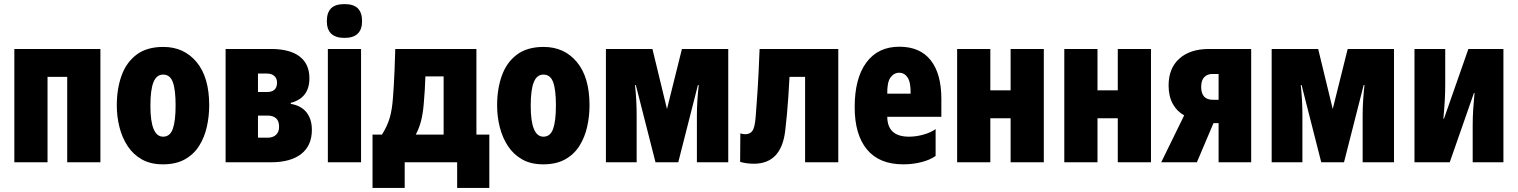

<svg xmlns="http://www.w3.org/2000/svg" viewBox="-20 -792 7407 937"><path d="M50 0V-553H470V0H308V-417H212V0Z M775 10Q715 10 672.5 -14Q630 -38 603 -79Q576 -120 563 -171.5Q550 -223 550 -278Q550 -358 573 -422.5Q596 -487 646 -525Q696 -563 777 -563Q878 -563 939.5 -489Q1001 -415 1001 -278Q1001 -225 989.5 -173.5Q978 -122 952 -80.5Q926 -39 882.5 -14.5Q839 10 775 10ZM776 -125Q810 -125 823.5 -163.5Q837 -202 837 -278Q837 -354 823.5 -391Q810 -428 776 -428Q744 -428 729 -391Q714 -354 714 -276Q714 -125 776 -125Z M1081 0V-553H1302Q1394 -553 1442 -516.5Q1490 -480 1490 -410Q1490 -314 1399 -290V-285Q1449 -277 1475.5 -244Q1502 -211 1502 -158Q1502 -82 1450.5 -41Q1399 0 1301 0ZM1239 -343H1283Q1332 -343 1332 -389Q1332 -409 1319 -421Q1306 -433 1283 -433H1239ZM1239 -120H1286Q1312 -120 1327 -134Q1342 -148 1342 -173Q1342 -202 1327 -215Q1312 -228 1286 -228H1239Z M1661 -607Q1575 -607 1575 -689Q1575 -730 1595.5 -751Q1616 -772 1661 -772Q1706 -772 1726.5 -751Q1747 -730 1747 -689Q1747 -607 1661 -607ZM1580 0V-553H1742V0Z M1798 125V-135H1844Q1870 -176 1882 -217Q1894 -258 1898 -319Q1900 -347 1902 -378Q1904 -409 1905.5 -451Q1907 -493 1909 -553H2305V-135H2368V125H2211V0H1955V125ZM2009 -135H2145V-419H2056Q2055 -383 2053 -352.5Q2051 -322 2048 -286Q2044 -238 2035 -202.5Q2026 -167 2009 -135Z M2631 10Q2571 10 2528.5 -14Q2486 -38 2459 -79Q2432 -120 2419 -171.5Q2406 -223 2406 -278Q2406 -358 2429 -422.5Q2452 -487 2502 -525Q2552 -563 2633 -563Q2734 -563 2795.5 -489Q2857 -415 2857 -278Q2857 -225 2845.5 -173.5Q2834 -122 2808 -80.5Q2782 -39 2738.5 -14.5Q2695 10 2631 10ZM2632 -125Q2666 -125 2679.5 -163.5Q2693 -202 2693 -278Q2693 -354 2679.5 -391Q2666 -428 2632 -428Q2600 -428 2585 -391Q2570 -354 2570 -276Q2570 -125 2632 -125Z M2937 0V-553H3164L3235 -260L3308 -553H3534V0H3381V-230Q3381 -265 3383.5 -304Q3386 -343 3390 -377H3386L3290 0H3179L3083 -377H3079Q3083 -340 3085 -304Q3087 -268 3087 -229V0Z M3659 7Q3643 7 3626 5Q3609 3 3592 -2L3593 -141Q3606 -137 3617 -137Q3640 -137 3652 -153.5Q3664 -170 3668 -224Q3671 -262 3673 -292.5Q3675 -323 3677.5 -357Q3680 -391 3682 -437.5Q3684 -484 3687 -553H4071V0H3909V-417H3833Q3830 -360 3827 -316.5Q3824 -273 3820.5 -235Q3817 -197 3812 -154Q3793 7 3659 7Z M4388 10Q4271 10 4211 -62.5Q4151 -135 4151 -269Q4151 -410 4208 -487Q4265 -564 4369 -564Q4470 -564 4522 -498Q4574 -432 4574 -310V-222H4310Q4311 -125 4416 -125Q4451 -125 4486.5 -135Q4522 -145 4546 -162V-31Q4520 -12 4477.5 -1Q4435 10 4388 10ZM4310 -335H4424Q4425 -390 4409.5 -413.5Q4394 -437 4368 -437Q4343 -437 4326 -414Q4309 -391 4310 -335Z M4651 0V-553H4813V-351H4912V-553H5074V0H4912V-215H4813V0Z M5174 0V-553H5336V-351H5435V-553H5597V0H5435V-215H5336V0Z M5647 0 5759 -229Q5724 -248 5703.5 -285Q5683 -322 5683 -375Q5683 -459 5735.5 -506Q5788 -553 5880 -553H6086V0H5927V-191H5902L5821 0ZM5899 -305H5927V-431H5897Q5872 -431 5857 -415.5Q5842 -400 5842 -368Q5842 -305 5899 -305Z M6186 0V-553H6413L6484 -260L6557 -553H6783V0H6630V-230Q6630 -265 6632.5 -304Q6635 -343 6639 -377H6635L6539 0H6428L6332 -377H6328Q6332 -340 6334 -304Q6336 -268 6336 -229V0Z M6883 0V-553H7033V-383Q7033 -342 7031 -304.5Q7029 -267 7024 -213H7027L7146 -553H7317V0H7167V-180Q7167 -219 7169.5 -258Q7172 -297 7176 -338H7173L7055 0Z"/></svg>

Font: Noto Sans ExtraCondensed Black
Style: Regular
Weight: 900
Width: 2
Designer: Monotype Design Team
Foundry: Monotype Imaging Inc.
Version: Version 2.013; ttfautohint (v1.8.4.7-5d5b)